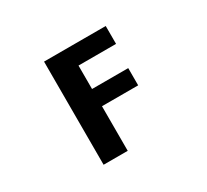

<svg xmlns="http://www.w3.org/2000/svg" viewBox="-146 -752 1292 1198"><g transform="rotate(-30 500.0 -152.5)"><path d="M286.1 -524.4H730.5V-395.5H460V-226.6H720.7V-102.5H460V218.8H286.1Z"/></g></svg>

Font: Gen Shin Gothic Monospace Heavy
Style: Bold
Weight: 800
Designer: [Source Han Sans]
Ryoko NISHIZUKA  (kana & ideographs); Paul D. Hunt (Latin, Greek & Cyrillic); Wenlong ZHANG  (bopomofo
Version: Version 1.002.20150607